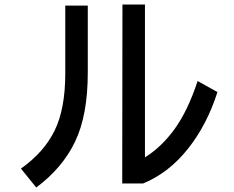

<svg xmlns="http://www.w3.org/2000/svg" viewBox="-20 -796 1040 853"><path d="M946 -387Q900 -242 815 -135Q730 -28 616 19H523L524 -776H624V-97Q697 -142 755.5 -222.5Q814 -303 858 -436ZM270 -771H370V-474Q370 -284 313.5 -166.5Q257 -49 141 37L73 -47Q175 -119 222.5 -215.5Q270 -312 270 -470Z"/></svg>

Font: IBM Plex Sans JP Medm
Style: Regular
Weight: 500
Designer: Mike Abbink; Paul van der Laan; Pieter van Rosmalen; Wujin Sim; Yejin Wi; Jinhee Kim; Boomi Park; Yona Kim; Kichan Ma
Foundry: Sandoll Inc.
Version: Version 1.002